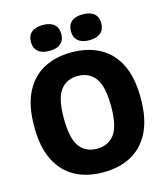

<svg xmlns="http://www.w3.org/2000/svg" viewBox="-137 -1061 1016 1175"><g transform="rotate(-15 371.0 -473.5)"><path d="M371.5 10Q270 10 194.2 -30.5Q118.5 -71 76.2 -155Q34 -239 34 -370Q34 -501 76.2 -585Q118.5 -669 194.2 -709.5Q270 -750 371.5 -750Q472.5 -750 548.5 -709.5Q624.5 -669 666.8 -585Q709 -501 709 -370Q709 -239 666.8 -155Q624.5 -71 548.5 -30.5Q472.5 10 371.5 10ZM371.5 -139.5Q442.5 -139.5 481.8 -191Q521 -242.5 521 -366.5Q521 -495.5 481.5 -548Q442 -600.5 371.5 -600.5Q300.5 -600.5 261.2 -549.2Q222 -498 222 -373.5Q222 -244 261 -191.8Q300 -139.5 371.5 -139.5ZM498 -793Q451 -793 426.5 -814.5Q402 -836 402 -875Q402 -914.5 426.5 -935.8Q451 -957 498 -957Q545 -957 569.8 -935.8Q594.5 -914.5 594.5 -875Q594.5 -836 569.8 -814.5Q545 -793 498 -793ZM245 -793Q198 -793 173.2 -814.5Q148.5 -836 148.5 -875Q148.5 -914.5 173.2 -935.8Q198 -957 245 -957Q292 -957 316.5 -935.8Q341 -914.5 341 -875Q341 -836 316.5 -814.5Q292 -793 245 -793Z"/></g></svg>

Font: Encode Sans SmCnd XBd
Style: Regular
Weight: 800
Width: 4
Designer: Multiple Designers
Foundry: Impallari Type
Version: Version 3.002; ttfautohint (v1.8.3) -l 8 -r 50 -G 200 -x 14 